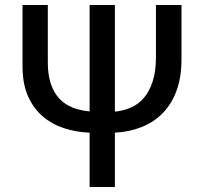

<svg xmlns="http://www.w3.org/2000/svg" viewBox="-20 -747 815 767"><path d="M70 -727H171V-498Q171 -447 183.5 -411Q196 -375 218 -352Q240 -329 271 -317Q302 -305 338 -302V-727H439V-301Q471 -304 501 -316.5Q531 -329 553.5 -354.5Q576 -380 589.5 -420.5Q603 -461 603 -520V-727H705V-510Q705 -439 685.5 -385.5Q666 -332 630.5 -295.5Q595 -259 546 -239.5Q497 -220 439 -217V0H338V-217Q285 -219 237 -234.5Q189 -250 151.5 -281.5Q114 -313 92 -362.5Q70 -412 70 -482Z"/></svg>

Font: BM YEONSUNG
Style: Regular
Weight: 400
Designer: Bongjin Kim; Myungsoo Han; Jaehyun Keum; Jihee Min; Dokyung Lee; Chorong Kim; Jooyeon Kang; Sang-a Kim;
Foundry: Sandoll Communications Inc.
Version: Version 1.000;PS 1;hotconv 16.6.51;makeotf.lib2.5.65220